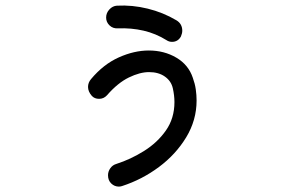

<svg xmlns="http://www.w3.org/2000/svg" viewBox="-20 -652 1040 711"><path d="M597 -503Q557 -528 511.5 -538.5Q466 -549 416 -547Q398 -546 385.5 -558Q373 -570 373 -587Q373 -604 385 -617Q397 -630 413 -631Q470 -634 527 -620Q584 -606 633 -577Q655 -564 655 -538Q655 -529 650 -517Q639 -497 617 -497Q606 -497 597 -503ZM432 37Q429 38 426 38.5Q423 39 420 39Q404 39 392 27.5Q380 16 380 -3Q380 -17 388.5 -29Q397 -41 411 -45Q464 -62 513.5 -93Q563 -124 594.5 -169Q626 -214 626 -274Q626 -298 620 -325Q614 -352 590.5 -368.5Q567 -385 532 -385Q498 -385 457 -365Q416 -345 376 -299Q364 -286 347 -286Q330 -286 320 -297Q306 -313 306 -330Q306 -346 317 -359Q363 -414 420 -439.5Q477 -465 531 -465Q588 -465 633 -438.5Q678 -412 694 -364Q702 -342 705 -321Q708 -300 708 -280Q708 -207 669.5 -143.5Q631 -80 568.5 -33.5Q506 13 432 37Z"/></svg>

Font: Kiwi Maru Medium
Style: Regular
Weight: 500
Designer: Hiroki-Chan
Version: Version 1.100